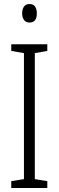

<svg xmlns="http://www.w3.org/2000/svg" viewBox="-20 -934 291 954"><path d="M215 0H36V-34L99 -44V-670L36 -681V-714H215V-681L153 -670V-44L215 -34ZM127 -914Q146 -914 154.5 -901Q163 -888 163 -868Q163 -822 127 -822Q109 -822 99.5 -834.5Q90 -847 90 -868Q90 -888 99 -901Q108 -914 127 -914Z"/></svg>

Font: Noto Sans Sinhala ExtraCondensed Light
Style: Regular
Weight: 300
Width: 2
Designer: Jelle Bosma - Monotype Design Team
Foundry: Monotype Imaging Inc.
Version: Version 2.006; ttfautohint (v1.8.4.7-5d5b)